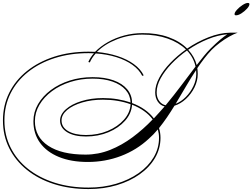

<svg xmlns="http://www.w3.org/2000/svg" viewBox="-33 -1026 1714 1304"><path d="M568 258Q440 258 333.5 224Q227 190 149.5 127.5Q72 65 29.5 -20Q-13 -105 -13 -208Q-13 -310 29.5 -395.5Q72 -481 150 -543.5Q228 -606 334 -640.5Q440 -675 568 -675Q591 -675 613 -674Q649 -711 700 -740Q751 -769 811 -785Q871 -801 935 -801Q1032 -802 1110.5 -774Q1189 -746 1238 -696Q1307 -743 1383.5 -773Q1460 -803 1529 -804H1532Q1534 -804 1537 -804H1581Q1555 -795 1523 -777Q1491 -759 1460 -735.5Q1429 -712 1405 -688Q1379 -661 1354.5 -629Q1330 -597 1307 -563Q1310 -544 1310 -524Q1310 -477 1288 -432.5Q1266 -388 1230 -354.5Q1194 -321 1152 -308Q1127 -267 1101 -229Q1075 -191 1047 -156Q1057 -124 1057 -90Q1057 -17 1020 46.5Q983 110 916 157.5Q849 205 760.5 231.5Q672 258 568 258ZM1397 -696Q1437 -735 1463 -757Q1489 -779 1511 -793Q1447 -788 1377.5 -759.5Q1308 -731 1245 -688Q1288 -642 1303 -584Q1329 -618 1352.5 -646.5Q1376 -675 1397 -696ZM-3 -208Q-3 -108 39 -24Q81 60 157 120.5Q233 181 337.5 214.5Q442 248 568 248Q669 248 756 222Q843 196 908.5 150Q974 104 1010.5 42.5Q1047 -19 1047 -90Q1047 -119 1039 -147Q1009 -111 978 -84Q895 -7 788.5 33.5Q682 74 563 74Q450 74 367 40Q284 6 239 -56Q194 -118 194 -203Q194 -265 225.5 -319Q257 -373 312.5 -414.5Q368 -456 440.5 -479Q513 -502 596 -502Q678 -502 738 -480.5Q798 -459 831 -419.5Q864 -380 864 -326Q960 -290 1012 -222Q1030 -242 1048.5 -262Q1067 -282 1085 -303Q1056 -310 1038.5 -336Q1021 -362 1021 -399Q1021 -446 1048.5 -497.5Q1076 -549 1123.5 -598.5Q1171 -648 1230 -690Q1182 -737 1106 -764Q1030 -791 935 -791Q843 -791 760 -758.5Q677 -726 625 -673Q701 -666 765.5 -645Q830 -624 876 -590.5Q922 -557 943 -514L933 -511Q912 -553 866.5 -585.5Q821 -618 757 -638Q693 -658 617 -663Q591 -634 577 -602L567 -605Q580 -636 605 -664Q587 -665 568 -665Q443 -665 338.5 -631.5Q234 -598 157.5 -537Q81 -476 39 -392.5Q-3 -309 -3 -208ZM1031 -399Q1031 -364 1048 -340.5Q1065 -317 1092 -311Q1149 -380 1200 -448Q1251 -516 1295 -574Q1282 -635 1237 -683Q1179 -642 1132.5 -593.5Q1086 -545 1058.5 -495Q1031 -445 1031 -399ZM1300 -524Q1300 -537 1299 -550Q1263 -496 1229 -437.5Q1195 -379 1160 -321Q1198 -336 1229.5 -368Q1261 -400 1280.5 -441Q1300 -482 1300 -524ZM204 -203Q204 -96 294.5 -36Q385 24 548 24Q635 24 715 -8Q795 -40 867.5 -94Q940 -148 1004 -215Q956 -279 864 -315Q860 -255 816.5 -206Q773 -157 703.5 -128Q634 -99 551 -99Q470 -99 422.5 -128.5Q375 -158 375 -207Q375 -249 414.5 -284Q454 -319 520.5 -339.5Q587 -360 667 -360Q719 -360 766 -352Q813 -344 854 -330Q852 -379 820 -415.5Q788 -452 730.5 -472Q673 -492 596 -492Q516 -492 445 -469.5Q374 -447 320 -407Q266 -367 235 -314.5Q204 -262 204 -203ZM385 -208Q385 -162 430 -135.5Q475 -109 551 -109Q632 -109 699.5 -137.5Q767 -166 809 -213.5Q851 -261 854 -318Q813 -333 765.5 -341Q718 -349 666 -349Q589 -349 525 -330Q461 -311 423 -279Q385 -247 385 -208ZM1650 -1006Q1661 -1006 1661 -998Q1661 -985 1644.5 -967Q1628 -949 1607 -935.5Q1586 -922 1570 -922Q1560 -922 1560 -930Q1560 -942 1576.5 -960Q1593 -978 1614.5 -992Q1636 -1006 1650 -1006Z"/></svg>

Font: Ballet 16pt
Style: Regular
Weight: 400
Designer: Maximiliano R. Sproviero
Foundry: Omnibus-Type
Version: Version 1.100; ttfautohint (v1.8.3)